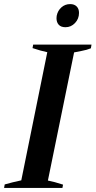

<svg xmlns="http://www.w3.org/2000/svg" viewBox="-33 -918 467 938"><path d="M243 -829Q243 -837 244 -841Q249 -866 267 -882Q285 -898 310 -898Q330 -898 341.5 -886.5Q353 -875 353 -855Q353 -826 333.5 -805.5Q314 -785 287 -785Q265 -785 254 -797Q243 -809 243 -829ZM-10 -17Q25 -27 71 -37L198 -663Q168 -669 126 -683L129 -700H414L411 -682Q392 -674 364.5 -669Q337 -664 329 -662L201 -36Q232 -30 275 -16L272 0H-13Z"/></svg>

Font: Trirong SemiBold
Style: Italic
Weight: 600
Italic angle: -12°
Designer: Katatrad Team
Foundry: CadsonDemak
Version: Version 1.001